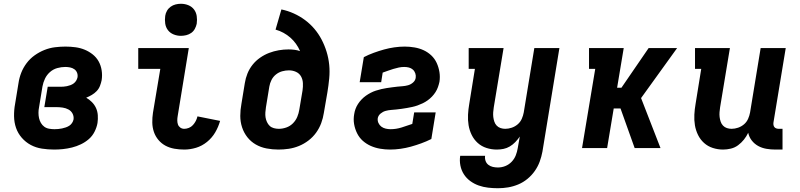

<svg xmlns="http://www.w3.org/2000/svg" viewBox="-20 -785 4240 1018"><path d="M267 8Q234 8 202 3Q170 -2 143 -16.5Q116 -31 95.5 -54.5Q75 -78 65 -107Q55 -136 54.5 -169Q54 -202 60 -234L78 -344Q82 -372 92.5 -399Q103 -426 121 -450Q139 -474 163.5 -491.5Q188 -509 215.5 -520Q243 -531 271.5 -534.5Q300 -538 327 -538Q354 -538 380 -534.5Q406 -531 429 -521.5Q452 -512 471.5 -496.5Q491 -481 503 -459.5Q515 -438 519 -412Q523 -386 519 -360Q516 -345 510 -329.5Q504 -314 492.5 -302Q481 -290 466.5 -281.5Q452 -273 437 -267Q453 -258 467 -244Q481 -230 489 -212.5Q497 -195 498.5 -174.5Q500 -154 497 -133Q493 -110 481.5 -87Q470 -64 451 -47.5Q432 -31 409 -20Q386 -9 362 -3Q338 3 314 5.5Q290 8 267 8ZM269 -100Q279 -100 289 -101Q299 -102 309 -104Q319 -106 329 -109.5Q339 -113 347.5 -118.5Q356 -124 362 -133Q368 -142 370 -152Q372 -169 364.5 -183Q357 -197 343 -204.5Q329 -212 312.5 -214.5Q296 -217 280 -217H215L233 -325H298Q307 -325 316 -325.5Q325 -326 334.5 -328Q344 -330 353.5 -333.5Q363 -337 371 -343Q379 -349 384 -357.5Q389 -366 391 -375Q393 -388 388.5 -399.5Q384 -411 374 -418Q364 -425 351.5 -427.5Q339 -430 326 -430Q305 -430 283.5 -424Q262 -418 245 -403Q228 -388 218.5 -368Q209 -348 205 -326L187 -216Q184 -202 184 -187Q184 -172 187 -158.5Q190 -145 197 -133Q204 -121 215 -113Q226 -105 240.5 -102.5Q255 -100 269 -100Z M957 8Q930 8 904.5 3.5Q879 -1 857.5 -12.5Q836 -24 820 -43Q804 -62 796 -85.5Q788 -109 787.5 -135Q787 -161 791 -187L830 -420H713V-530H981L922 -169Q920 -158 920 -146.5Q920 -135 923.5 -125Q927 -115 936 -108.5Q945 -102 957 -102Q969 -102 981.5 -107Q994 -112 1003 -122Q1012 -132 1018 -143.5Q1024 -155 1027 -168L1147 -144Q1138 -112 1121 -83Q1104 -54 1077.5 -32.5Q1051 -11 1019.5 -1.5Q988 8 957 8ZM939 -595Q919 -595 900.5 -602.5Q882 -610 870.5 -625Q859 -640 856 -660Q853 -680 856 -701Q858 -715 865.5 -728Q873 -741 885 -749.5Q897 -758 911 -761.5Q925 -765 939 -765Q960 -765 978.5 -757.5Q997 -750 1008.5 -735Q1020 -720 1023 -700Q1026 -680 1023 -659Q1020 -645 1013 -632Q1006 -619 994 -610.5Q982 -602 967.5 -598.5Q953 -595 939 -595Z M1456 8Q1424 8 1393 2Q1362 -4 1336 -19Q1310 -34 1291.5 -57.5Q1273 -81 1263.5 -110Q1254 -139 1254 -170.5Q1254 -202 1260 -234L1278 -344Q1282 -370 1292 -395Q1302 -420 1319 -441.5Q1336 -463 1359 -479Q1382 -495 1407 -504.5Q1432 -514 1458 -518.5Q1484 -523 1510 -523Q1526 -523 1541.5 -521Q1557 -519 1571 -514Q1562 -535 1549 -553Q1536 -571 1519.5 -585.5Q1503 -600 1483 -611Q1463 -622 1441 -628L1472 -735Q1506 -728 1538 -713.5Q1570 -699 1597.5 -678.5Q1625 -658 1647 -632Q1669 -606 1685 -575.5Q1701 -545 1711.5 -511Q1722 -477 1725.5 -441.5Q1729 -406 1725.5 -369Q1722 -332 1716 -296L1697 -186Q1693 -159 1683 -132Q1673 -105 1656 -81.5Q1639 -58 1615.5 -40Q1592 -22 1565 -11Q1538 0 1510.5 4Q1483 8 1456 8ZM1458 -102Q1478 -102 1498 -109Q1518 -116 1533 -131Q1548 -146 1556 -165Q1564 -184 1567 -204L1584 -305Q1587 -325 1586 -344.5Q1585 -364 1576 -380Q1567 -396 1549.5 -404Q1532 -412 1512 -412Q1494 -412 1476 -407Q1458 -402 1443 -390Q1428 -378 1419.5 -361Q1411 -344 1408 -326L1390 -216Q1388 -203 1387 -189Q1386 -175 1388 -162.5Q1390 -150 1395.5 -138Q1401 -126 1410 -117.5Q1419 -109 1432 -105.5Q1445 -102 1458 -102Z M2048 8Q2022 8 1995.5 3.5Q1969 -1 1945.5 -11.5Q1922 -22 1903.5 -38.5Q1885 -55 1873.5 -78Q1862 -101 1857.5 -127Q1853 -153 1858 -180Q1860 -194 1865 -207.5Q1870 -221 1878 -233.5Q1886 -246 1897 -257.5Q1908 -269 1920 -277.5Q1932 -286 1945.5 -293Q1959 -300 1973 -304.5Q1987 -309 2001.5 -312.5Q2016 -316 2030 -318Q2044 -320 2058 -322Q2072 -324 2086.5 -325.5Q2101 -327 2115 -328Q2129 -329 2143.5 -333Q2158 -337 2170 -347.5Q2182 -358 2184 -372Q2186 -384 2182 -396Q2178 -408 2169 -416Q2160 -424 2148 -427Q2136 -430 2123 -430Q2109 -430 2094.5 -427Q2080 -424 2065.5 -419.5Q2051 -415 2037 -410Q2023 -405 2009 -400L2001 -349H1887L1909 -482Q1934 -495 1961.5 -505Q1989 -515 2016 -522.5Q2043 -530 2071 -534Q2099 -538 2126 -538Q2152 -538 2178 -533.5Q2204 -529 2226.5 -518.5Q2249 -508 2267 -491Q2285 -474 2295.5 -451Q2306 -428 2310 -402.5Q2314 -377 2310 -351Q2307 -337 2302 -323Q2297 -309 2289 -296.5Q2281 -284 2270.5 -273Q2260 -262 2247.5 -253Q2235 -244 2221.5 -237.5Q2208 -231 2194 -226Q2180 -221 2166 -218Q2152 -215 2138 -212.5Q2124 -210 2109.5 -208Q2095 -206 2081 -204.5Q2067 -203 2053 -202Q2039 -201 2024.5 -197Q2010 -193 1998 -183Q1986 -173 1983 -159Q1981 -145 1986.5 -133Q1992 -121 2002 -113.5Q2012 -106 2025 -103Q2038 -100 2051 -100Q2080 -100 2109 -109Q2138 -118 2166 -128L2176 -189H2290L2267 -48Q2241 -35 2213.5 -25Q2186 -15 2159 -7.5Q2132 0 2103.5 4Q2075 8 2048 8Z M2620 213Q2594 213 2568 210Q2542 207 2518 198.5Q2494 190 2473.5 175Q2453 160 2439.5 139Q2426 118 2421 92.5Q2416 67 2420 41H2552Q2550 55 2554.5 68Q2559 81 2569.5 89Q2580 97 2593 100Q2606 103 2620 103Q2640 103 2659 95.5Q2678 88 2692.5 73Q2707 58 2714.5 39Q2722 20 2725 1L2736 -61Q2725 -45 2712 -31.5Q2699 -18 2683 -8.5Q2667 1 2649.5 4.5Q2632 8 2614 8Q2586 8 2559.5 -0.5Q2533 -9 2513 -27Q2493 -45 2481 -69.5Q2469 -94 2464.5 -121Q2460 -148 2461.5 -177Q2463 -206 2468 -234L2498 -420H2465V-530H2650L2598 -216Q2596 -203 2595 -190Q2594 -177 2595.5 -164.5Q2597 -152 2601 -140Q2605 -128 2613.5 -119Q2622 -110 2634 -106Q2646 -102 2659 -102Q2676 -102 2693.5 -108Q2711 -114 2725 -126Q2739 -138 2746.5 -155Q2754 -172 2757 -189L2813 -530H2946L2856 19Q2851 46 2841.5 72Q2832 98 2815.5 121.5Q2799 145 2776.5 163.5Q2754 182 2727.5 193Q2701 204 2674 208.5Q2647 213 2620 213Z M3066 0 3136 -420H3103V-530H3287L3252 -320H3275L3419 -530H3570L3379 -265L3482 0H3345L3270 -210H3234L3199 0Z M3814 8Q3786 8 3759.5 -0.5Q3733 -9 3713 -27Q3693 -45 3681 -69.5Q3669 -94 3664.5 -121Q3660 -148 3661.5 -177Q3663 -206 3668 -234L3698 -420H3665V-530H3850L3798 -216Q3796 -203 3795 -190Q3794 -177 3795.5 -164.5Q3797 -152 3801 -140Q3805 -128 3813.5 -119Q3822 -110 3834 -106Q3846 -102 3859 -102Q3876 -102 3893.5 -108Q3911 -114 3925 -126Q3939 -138 3946.5 -155Q3954 -172 3957 -189L4013 -530H4146L4081 -136Q4080 -129 4081 -122.5Q4082 -116 4086 -111Q4090 -106 4096.5 -104Q4103 -102 4109 -102H4129V8H4091Q4067 8 4043.5 4Q4020 0 4000 -11Q3980 -22 3966 -40Q3952 -58 3947 -81Q3938 -62 3924.5 -45Q3911 -28 3893.5 -15Q3876 -2 3855 3Q3834 8 3814 8Z"/></svg>

Font: Iosevka Curly Slab XBdEx
Style: Italic
Weight: 800
Width: 7
Italic angle: -9°
Monospace: yes
Designer: Belleve Invis
Foundry: Belleve Invis
Version: Version 11.1.0; ttfautohint (v1.8.3)